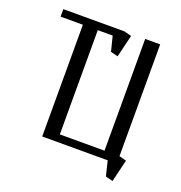

<svg xmlns="http://www.w3.org/2000/svg" viewBox="-110 -608 732 775"><g transform="rotate(20 256.0 -220.0)"><path d="M32.2 -480V-512.2H294.9L326.2 -503.9L303.2 -408.2L272 -416L255.9 -480H191.9V-32.2H383.8V-512.2H448.2V-32.2L479 -23.9L456.1 71.8L424.8 64L409.2 0H127.9V-480Z"/></g></svg>

Font: Gawaa
Style: Regular
Weight: 400
Designer: T. Christopher White
Version: Version 1.0